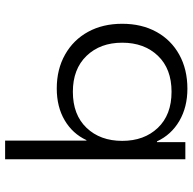

<svg xmlns="http://www.w3.org/2000/svg" viewBox="-21 -724 753 751"><g transform="rotate(-90 355.5 -348.5)"><path d="M384 8Q312 8 258 -23.5Q204 -55 178 -111H175V0H108V-705H181V-387H183Q208 -441 260.5 -472Q313 -503 385 -503Q460 -503 517.5 -470.5Q575 -438 606.5 -380.5Q638 -323 638 -247Q638 -171 606.5 -113.5Q575 -56 517.5 -24Q460 8 384 8ZM372 -54Q462 -54 513 -107.5Q564 -161 564 -247Q564 -333 512.5 -386.5Q461 -440 372 -440Q282 -440 231 -386.5Q180 -333 180 -247Q180 -161 231 -107.5Q282 -54 372 -54Z"/></g></svg>

Font: Nunito Sans 7pt SemiExpanded Light
Style: Regular
Weight: 300
Width: 6
Designer: Vernon Adams
Foundry: Vernon Adams
Version: Version 3.101;gftools[0.9.27]